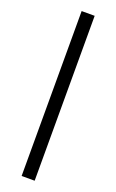

<svg xmlns="http://www.w3.org/2000/svg" viewBox="-166 -740 569 941"><g transform="rotate(20 119.0 -270.0)"><path d="M85 -700H153V160H85Z"/></g></svg>

Font: Sarabun Light
Style: Regular
Weight: 300
Designer: Suppakit Chalermlarp | Katatrad Co.,Ltd.
Foundry: Cadson Demak Co.,Ltd.
Version: Version 1.000; ttfautohint (v1.6)